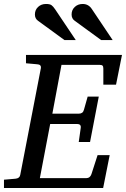

<svg xmlns="http://www.w3.org/2000/svg" viewBox="-35 -948 635 968"><path d="M580 -671 550 -521H486V-602Q486 -613 482 -617Q478 -621 467 -621H275L229 -375H363Q383 -375 388 -394L407 -461H463L419 -232H362L372 -303Q375 -323 353 -323H218L166 -50H401Q419 -50 426 -70L457 -166H518L485 0H-15V-42L43 -47Q64 -49 67 -66L171 -604Q174 -623 152 -624L96 -629V-671ZM533 -746H475L342 -843Q326 -854 326 -875Q326 -898 342 -913Q358 -928 382 -928Q412 -928 429 -901ZM347 -746H290L157 -843Q141 -854 141 -875Q141 -898 157 -913Q173 -928 197 -928Q216 -928 224.5 -922Q233 -916 243 -901Z"/></svg>

Font: Veleka
Style: Italic
Weight: 400
Italic angle: -12°
Designer: Stefan Peev, Context Ltd, 2016; SIL International, 1997-2014.
Foundry: Stefan Peev, Context Ltd, 2016
Version: Version 1.000